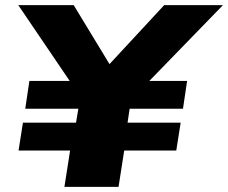

<svg xmlns="http://www.w3.org/2000/svg" viewBox="-20 -725 885 745"><path d="M230 0 252 -141H52L69 -249H275L284 -303H78L94 -411H272L264 -391L51 -705H266L416 -458H388L617 -705H845L540 -391L537 -411H706L690 -303H483L475 -249H681L664 -141H462L440 0Z"/></svg>

Font: Nunito Sans 10pt Expanded Black
Style: Italic
Weight: 900
Width: 7
Italic angle: -9°
Designer: Vernon Adams
Foundry: Vernon Adams
Version: Version 3.101;gftools[0.9.27]